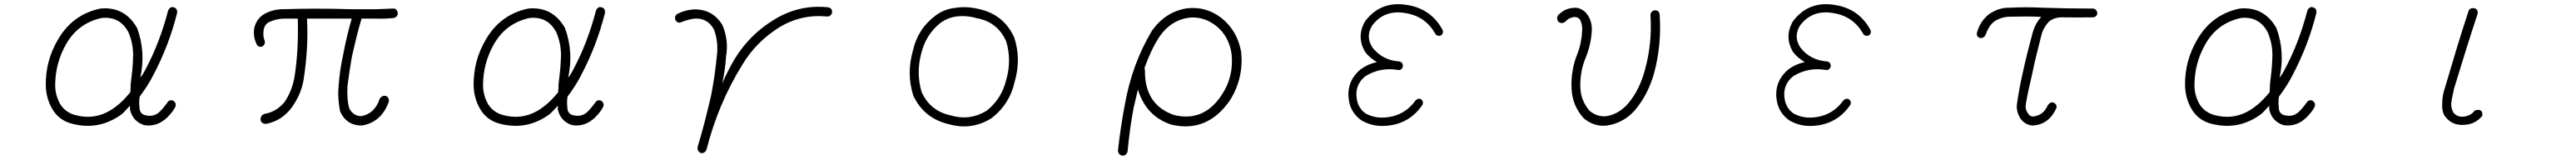

<svg xmlns="http://www.w3.org/2000/svg" viewBox="-20 -588 12040 747"><path d="M782 -555Q810 -555 808 -528Q770 -376 697 -238Q684 -212 667.5 -186.5Q651 -161 633 -137Q629 -113 632 -88Q632 -54 664 -49Q704 -41 731 -71Q739 -79 746.5 -88.5Q754 -98 761 -107Q771 -125 790 -118Q808 -105 798 -86Q791 -73 781.5 -61.5Q772 -50 761 -39Q714 6 653 -4Q598 -23 587 -80Q589 -88 587 -94Q577 -84 568 -73.5Q559 -63 548 -54Q443 22 318 -10Q257 -25 225 -78Q196 -127 194 -187Q192 -305 252 -405Q320 -521 449 -548Q563 -559 621 -457Q662 -346 636 -226Q643 -234 648 -242.5Q653 -251 658 -260Q694 -327 720.5 -396.5Q747 -466 766 -539Q771 -551 782 -555ZM455 -504Q345 -480 289 -382Q238 -292 238 -190Q238 -143 262 -101Q274 -82 291.5 -69.5Q309 -57 331 -51Q434 -23 521 -90Q540 -104 556.5 -121Q573 -138 589 -157Q590 -167 590.5 -177Q591 -187 591 -196Q595 -226 598 -256.5Q601 -287 602 -318Q605 -381 580 -438Q540 -513 455 -504Z M1814 -548Q1834 -550 1839 -530Q1841 -509 1820 -504Q1783 -500 1744 -501H1669V-497Q1656 -454 1645.5 -411Q1635 -368 1625 -324Q1613 -256 1604 -184Q1603 -157 1604.5 -131.5Q1606 -106 1613 -81Q1633 -45 1670 -46Q1732 -58 1755 -127Q1765 -144 1785 -140Q1803 -129 1796 -109Q1761 -17 1672 -2Q1601 -1 1570 -67Q1564 -96 1562 -126.5Q1560 -157 1563 -188Q1568 -260 1584 -332Q1592 -375 1602 -417Q1612 -459 1624 -501H1415V-499Q1419 -427 1414.5 -356.5Q1410 -286 1399 -215Q1393 -179 1378.5 -146.5Q1364 -114 1343 -85Q1298 -25 1226 -10Q1203 -8 1198 -28Q1197 -48 1215 -56Q1272 -65 1311 -113Q1344 -162 1356 -225Q1367 -293 1370.5 -362Q1374 -431 1372 -501H1309Q1270 -501 1234 -483Q1218 -473 1213 -452Q1211 -440 1211 -428Q1211 -416 1215 -404Q1225 -383 1205 -370Q1183 -366 1177 -388Q1161 -423 1170 -463Q1181 -500 1211 -520Q1255 -546 1307 -545Q1460 -550 1616 -545H1744Q1762 -546 1779.5 -546.5Q1797 -547 1814 -548Z M2782 -555Q2810 -555 2808 -528Q2770 -376 2697 -238Q2684 -212 2667.5 -186.5Q2651 -161 2633 -137Q2629 -113 2632 -88Q2632 -54 2664 -49Q2704 -41 2731 -71Q2739 -79 2746.5 -88.5Q2754 -98 2761 -107Q2771 -125 2790 -118Q2808 -105 2798 -86Q2791 -73 2781.5 -61.5Q2772 -50 2761 -39Q2714 6 2653 -4Q2598 -23 2587 -80Q2589 -88 2587 -94Q2577 -84 2568 -73.5Q2559 -63 2548 -54Q2443 22 2318 -10Q2257 -25 2225 -78Q2196 -127 2194 -187Q2192 -305 2252 -405Q2320 -521 2449 -548Q2563 -559 2621 -457Q2662 -346 2636 -226Q2643 -234 2648 -242.5Q2653 -251 2658 -260Q2694 -327 2720.5 -396.5Q2747 -466 2766 -539Q2771 -551 2782 -555ZM2455 -504Q2345 -480 2289 -382Q2238 -292 2238 -190Q2238 -143 2262 -101Q2274 -82 2291.5 -69.5Q2309 -57 2331 -51Q2434 -23 2521 -90Q2540 -104 2556.5 -121Q2573 -138 2589 -157Q2590 -167 2590.5 -177Q2591 -187 2591 -196Q2595 -226 2598 -256.5Q2601 -287 2602 -318Q2605 -381 2580 -438Q2540 -513 2455 -504Z M3850 -554Q3870 -551 3870 -531Q3865 -511 3847 -511Q3723 -523 3619 -458Q3514 -391 3452 -289Q3394 -196 3352 -96.5Q3310 3 3283 109Q3276 128 3257 127Q3238 118 3241 99V98Q3259 39 3274.5 -21Q3290 -81 3304 -142Q3322 -234 3331 -328Q3339 -390 3318 -449Q3288 -506 3224 -501Q3193 -496 3166 -485Q3149 -477 3138 -493Q3130 -512 3146 -523Q3181 -541 3221 -544Q3311 -547 3357 -471Q3387 -400 3374 -325Q3370 -261 3356 -198Q3381 -257 3415 -314Q3486 -429 3600 -497Q3657 -532 3719.5 -546.5Q3782 -561 3850 -554Z M4443 -551Q4498 -560 4555 -546Q4672 -521 4721 -413Q4754 -312 4723 -206Q4700 -102 4616 -37Q4523 22 4416 -8Q4299 -35 4249 -142Q4217 -244 4247 -350Q4270 -454 4353 -515Q4392 -545 4443 -551ZM4450 -511Q4409 -505 4376 -481Q4307 -426 4286 -337Q4262 -246 4288 -159Q4327 -70 4425 -49Q4514 -23 4592 -71Q4663 -127 4684 -217Q4710 -308 4683 -396Q4642 -486 4546 -503Q4498 -517 4450 -511Z M5527 -549Q5618 -560 5691 -503Q5765 -443 5782 -344Q5794 -222 5729 -119Q5623 33 5456 -6Q5338 -44 5299 -170Q5295 -151 5290 -130Q5285 -109 5280 -89Q5270 -38 5263 13.5Q5256 65 5251 117Q5248 137 5228 139Q5206 135 5206 113Q5212 60 5220 6.5Q5228 -47 5238 -99Q5271 -288 5365 -445Q5428 -533 5527 -549ZM5534 -505Q5452 -492 5400 -417Q5378 -383 5361 -346.5Q5344 -310 5330 -271V-269Q5331 -268 5331 -266Q5331 -264 5332 -262Q5329 -99 5468 -51Q5607 -17 5691 -145Q5748 -230 5737 -336Q5725 -419 5665 -467Q5605 -514 5534 -505Z M6556 -565Q6669 -548 6723 -449Q6730 -433 6715 -422Q6695 -417 6688 -433Q6641 -513 6549 -527Q6452 -544 6395 -470Q6362 -419 6395 -367Q6442 -306 6522 -301Q6538 -297 6538 -279Q6534 -261 6517 -261Q6433 -276 6362 -232Q6310 -190 6323 -122Q6331 -81 6364 -58Q6402 -38 6444 -39Q6541 -42 6596 -118Q6606 -130 6621 -126Q6637 -114 6629 -98Q6563 -2 6444 0Q6391 1 6344 -26Q6296 -60 6286 -116Q6270 -206 6341 -265Q6374 -289 6416 -298Q6400 -308 6386 -319.5Q6372 -331 6361 -346Q6319 -418 6362 -490Q6435 -585 6556 -565Z M7333 -551Q7365 -556 7393 -529Q7422 -495 7421 -449Q7418 -381 7392 -318Q7367 -259 7367 -188Q7367 -120 7411 -70Q7455 -35 7505 -49Q7553 -62 7590 -104Q7618 -137 7637.5 -176.5Q7657 -216 7669 -261Q7704 -387 7695 -517Q7697 -537 7715 -540Q7736 -540 7738 -520Q7748 -381 7712 -246Q7698 -197 7676 -154Q7654 -111 7622 -73Q7575 -20 7508 -5Q7442 11 7385 -34Q7329 -93 7326 -178Q7323 -263 7354 -338Q7364 -364 7369.5 -392Q7375 -420 7376 -449Q7377 -475 7365 -498Q7353 -511 7334 -508Q7312 -504 7296 -486Q7279 -474 7263 -488Q7252 -511 7270 -523Q7296 -548 7333 -551Z M8556 -565Q8669 -548 8723 -449Q8730 -433 8715 -422Q8695 -417 8688 -433Q8641 -513 8549 -527Q8452 -544 8395 -470Q8362 -419 8395 -367Q8442 -306 8522 -301Q8538 -297 8538 -279Q8534 -261 8517 -261Q8433 -276 8362 -232Q8310 -190 8323 -122Q8331 -81 8364 -58Q8402 -38 8444 -39Q8541 -42 8596 -118Q8606 -130 8621 -126Q8637 -114 8629 -98Q8563 -2 8444 0Q8391 1 8344 -26Q8296 -60 8286 -116Q8270 -206 8341 -265Q8374 -289 8416 -298Q8400 -308 8386 -319.5Q8372 -331 8361 -346Q8319 -418 8362 -490Q8435 -585 8556 -565Z M9376 -552Q9451 -556 9527 -552Q9586 -550 9645 -549Q9704 -548 9763 -548Q9781 -547 9784 -526Q9781 -508 9763 -507Q9693 -506 9624 -507Q9587 -509 9560 -489Q9530 -459 9521 -418Q9510 -374 9499 -330Q9488 -286 9479 -241Q9471 -207 9463.5 -173Q9456 -139 9450 -104Q9445 -80 9459 -60Q9467 -45 9482 -44Q9532 -48 9553 -98Q9567 -115 9581 -108Q9599 -98 9591 -80Q9556 -5 9479 -2Q9445 -6 9425 -34Q9402 -70 9409 -108Q9420 -183 9436 -251Q9446 -298 9457.5 -343Q9469 -388 9481 -433Q9494 -480 9522 -509Q9488 -511 9452 -511Q9416 -511 9377 -510Q9337 -510 9304 -489Q9288 -477 9278 -460.5Q9268 -444 9261 -424Q9252 -408 9234 -411Q9216 -419 9222 -438Q9237 -490 9278 -522Q9325 -554 9376 -552Z M10782 -555Q10810 -555 10808 -528Q10770 -376 10697 -238Q10684 -212 10667.5 -186.5Q10651 -161 10633 -137Q10629 -113 10632 -88Q10632 -54 10664 -49Q10704 -41 10731 -71Q10739 -79 10746.5 -88.5Q10754 -98 10761 -107Q10771 -125 10790 -118Q10808 -105 10798 -86Q10791 -73 10781.5 -61.5Q10772 -50 10761 -39Q10714 6 10653 -4Q10598 -23 10587 -80Q10589 -88 10587 -94Q10577 -84 10568 -73.5Q10559 -63 10548 -54Q10443 22 10318 -10Q10257 -25 10225 -78Q10196 -127 10194 -187Q10192 -305 10252 -405Q10320 -521 10449 -548Q10563 -559 10621 -457Q10662 -346 10636 -226Q10643 -234 10648 -242.5Q10653 -251 10658 -260Q10694 -327 10720.5 -396.5Q10747 -466 10766 -539Q10771 -551 10782 -555ZM10455 -504Q10345 -480 10289 -382Q10238 -292 10238 -190Q10238 -143 10262 -101Q10274 -82 10291.5 -69.5Q10309 -57 10331 -51Q10434 -23 10521 -90Q10540 -104 10556.5 -121Q10573 -138 10589 -157Q10590 -167 10590.5 -177Q10591 -187 10591 -196Q10595 -226 10598 -256.5Q10601 -287 10602 -318Q10605 -381 10580 -438Q10540 -513 10455 -504Z M11537 -550Q11564 -551 11562 -525Q11533 -437 11505.5 -349.5Q11478 -262 11451 -173Q11447 -155 11443.5 -137.5Q11440 -120 11438 -103Q11438 -82 11448 -63Q11467 -39 11500 -44Q11532 -49 11548 -72Q11586 -84 11584 -48Q11550 -6 11495 -5Q11439 -2 11407 -48Q11394 -70 11396 -104Q11396 -124 11399.5 -143Q11403 -162 11410 -182Q11436 -271 11463 -359.5Q11490 -448 11519 -536Q11522 -548 11537 -550Z"/></svg>

Font: Yomogi
Style: Regular
Weight: 400
Designer: satsuyako
Foundry: satsuyako
Version: Version 3.100